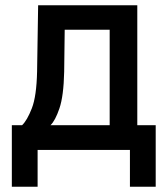

<svg xmlns="http://www.w3.org/2000/svg" viewBox="-20 -570 640 730"><path d="M25 140V-94H64Q83 -112 101 -158Q119 -204 121 -298L125 -550H502V-94H572V140H474V0H123V140ZM172 -94H397V-457H226L224 -297Q222 -205 206 -158Q190 -111 172 -94Z"/></svg>

Font: JetBrains Mono NL SemiBold
Style: Regular
Weight: 600
Designer: Philipp Nurullin, Konstantin Bulenkov
Foundry: JetBrains
Version: Version 2.304; ttfautohint (v1.8.4.7-5d5b)